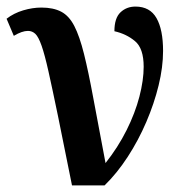

<svg xmlns="http://www.w3.org/2000/svg" viewBox="-27 -564 557 584"><path d="M192 0Q167 -126 149.5 -210.5Q132 -295 120.5 -346.5Q109 -398 99.5 -425Q90 -452 80.5 -461Q71 -470 58 -470Q40 -470 15 -455L-7 -507Q15 -524 43.5 -532.5Q72 -541 99 -541Q135 -541 159 -528.5Q183 -516 199 -485Q215 -454 228.5 -400Q242 -346 257 -264.5Q272 -183 294 -68Q332 -116 358 -168Q384 -220 397 -270Q410 -320 410 -361Q410 -417 383.5 -439Q357 -461 321 -469Q321 -509 339.5 -526.5Q358 -544 385 -544Q429 -544 449 -509Q469 -474 469 -409Q469 -360 455.5 -304.5Q442 -249 418 -193Q394 -137 361.5 -87Q329 -37 291 0Z"/></svg>

Font: Noto Serif SemiCondensed SemiBold
Style: Regular
Weight: 600
Width: 4
Designer: Monotype Design Team
Foundry: Monotype Imaging Inc.
Version: Version 2.013; ttfautohint (v1.8.4.7-5d5b)